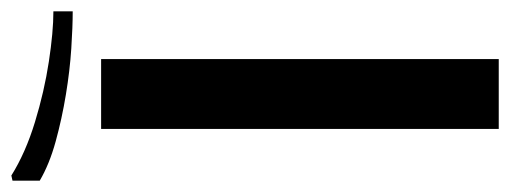

<svg xmlns="http://www.w3.org/2000/svg" viewBox="-338 -598 898 338"><g transform="rotate(-90 111.0 -429.0)"><path d="M53 -700H176V0H53ZM-29 -858Q11 -833 65 -816.5Q119 -800 171.5 -792Q224 -784 260 -784V-750Q233 -750 194.5 -752.5Q156 -755 113.5 -762Q71 -769 31 -780Q-9 -791 -38 -808V-856Z"/></g></svg>

Font: Phudu Medium
Style: Regular
Weight: 500
Version: Version 1.005;gftools[0.9.23]